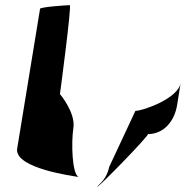

<svg xmlns="http://www.w3.org/2000/svg" viewBox="-20 -723 719 743"><path d="M46 -145C41 -71 262 -42 285 -38C259 -46 255 -170 264 -228C273 -287 212 -359 212 -359C213 -366 258 -703 250 -703C239 -703 136 -696 135 -689ZM285 -38H289ZM356 0C354 10 563 -204 552 -204C612 -204 656 -252 666 -320L679 -402C670 -342 533 -294 504 -294L403 -78C392 -30 371 -18 356 0Z"/></svg>

Font: Ampere
Style: SCUltCndIta
Weight: 400
Version: Version 1